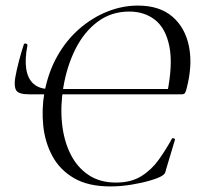

<svg xmlns="http://www.w3.org/2000/svg" viewBox="-20 -656 708 688"><path d="M374.8 12Q296 12 245.1 -17.7Q194.2 -47.4 167.6 -97Q141 -146.6 135 -205.6Q129 -264.6 139 -323.4Q152.6 -396.8 185.2 -454.6Q217.8 -512.4 264.4 -552.8Q311 -593.2 364.9 -614.6Q418.8 -636 474.2 -636Q551.4 -636 597.6 -596.5Q643.8 -557 657.3 -489Q670.8 -421 647.8 -335.4Q645 -325.4 642 -321.7Q639 -318 630 -318L578.6 -319.6Q600 -424.6 587 -489.4Q574 -554.2 536 -584.4Q498 -614.6 442.8 -614.6Q379.6 -614.6 331 -578.9Q282.4 -543.2 251.1 -481.7Q219.8 -420.2 206.8 -342.4Q196 -275.6 202.2 -214.5Q208.4 -153.4 232 -105.3Q255.6 -57.2 296.5 -29.5Q337.4 -1.8 395.4 -1.8Q449.8 -1.8 486.5 -24.8Q523.2 -47.8 548.9 -83.8Q574.6 -119.8 595.8 -158.6Q597.8 -162.4 602.9 -160.1Q608 -157.8 607 -155.4L575 -48.8Q573 -38.8 570.4 -34.6Q567.8 -30.4 559.6 -25.4Q548.2 -18.2 518.8 -9.4Q489.4 -0.6 451.1 5.7Q412.8 12 374.8 12ZM34.4 -376.6Q39.4 -404.8 47.6 -436.3Q55.8 -467.8 65.4 -497Q67.4 -501.4 73.3 -499.6Q79.2 -497.8 78.2 -492.8Q68.6 -443.6 74.1 -408.7Q79.6 -373.8 100.3 -355.5Q121 -337.2 156.2 -337.2H625.4L622 -318H85.2Q47 -318 38.3 -331.8Q29.6 -345.6 34.4 -376.6Z"/></svg>

Font: Cormorant Garamond Light
Style: Italic
Weight: 300
Italic angle: -10°
Designer: Christian Thalmann (Catharsis Fonts)
Foundry: Catharsis Fonts
Version: Version 4.001